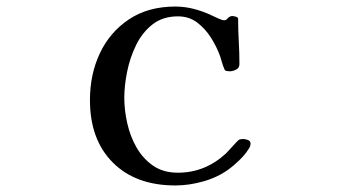

<svg xmlns="http://www.w3.org/2000/svg" viewBox="-20 -562 1040 587"><path d="M746 -123Q746 -117 743.5 -112Q741 -107 737 -102Q729 -89 711 -71.5Q693 -54 680 -45Q646 -20 602 -7.5Q558 5 516 5Q395 5 325 -65Q255 -135 255 -256Q255 -335 285.5 -399.5Q316 -464 374.5 -503Q433 -542 516 -542Q545 -542 573.5 -534.5Q602 -527 627 -515Q634 -512 646.5 -506Q659 -500 666 -500Q672 -500 677 -507Q683 -513 691 -513Q694 -513 701 -511Q708 -509 708 -504Q708 -470 710 -435.5Q712 -401 712 -366Q712 -354 701.5 -349Q691 -344 682 -344Q678 -344 672.5 -345Q667 -346 666 -351Q662 -360 659 -370Q656 -380 653 -390Q643 -418 625.5 -446Q608 -474 583 -493Q558 -512 524 -512Q478 -512 446.5 -487.5Q415 -463 396 -424Q377 -385 368.5 -342Q360 -299 360 -263Q360 -226 369 -185.5Q378 -145 397.5 -111Q417 -77 448 -55.5Q479 -34 524 -34Q607 -34 671 -93Q675 -97 683.5 -106.5Q692 -116 700.5 -125Q709 -134 711 -135Q715 -137 724 -137Q730 -137 738 -134Q746 -131 746 -123Z"/></svg>

Font: Kaisei Decol Medium
Style: Regular
Weight: 500
Designer: Font-Kai, 金井和夫
Foundry: KAZUO KANAI
Version: Version 5.003